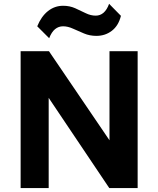

<svg xmlns="http://www.w3.org/2000/svg" viewBox="-20 -962 809 982"><path d="M85.5 0V-700H230.5L540 -244.5V-700H684V0H539L229 -461.5V0ZM231.5 -766.5 170.5 -827.5Q191 -878 225.2 -905.2Q259.5 -932.5 303 -932.5Q336.5 -932.5 364.8 -919.8Q393 -907 418.5 -894.5Q444 -882 469.5 -882Q492.5 -882 509.8 -897Q527 -912 538 -942.5L598.5 -881Q586 -830.5 552 -804.5Q518 -778.5 473 -778.5Q439 -778.5 409.8 -790.8Q380.5 -803 353.8 -815.2Q327 -827.5 302.5 -827.5Q279.5 -827.5 261.5 -812.8Q243.5 -798 231.5 -766.5Z"/></svg>

Font: Geologica Cursive SemiBold
Style: Regular
Weight: 600
Designer: Sindre Bremnes, Frode Helland
Foundry: Monokrom Skriftforlag AS
Version: Version 1.010;gftools[0.9.28]